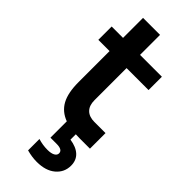

<svg xmlns="http://www.w3.org/2000/svg" viewBox="-304 -737 1038 1038"><g transform="rotate(45 215.5 -217.5)"><path d="M284 6V47Q333 54 359.5 78.5Q386 103 386 144Q386 195 347 228Q308 261 240 261Q203 261 163 250V163Q198 174 235 174Q263 174 278 165.5Q293 157 293 143Q293 116 247 116H200V-9Q146 -29 120.5 -75.5Q95 -122 95 -204V-441H9V-543H96V-696H226V-543H393V-441H225V-195Q225 -155 246.5 -133.5Q268 -112 308 -112H393V7H315Z"/></g></svg>

Font: Sora-SIA SemiBold
Style: Regular
Weight: 600
Designer: Jonathan Barnbrook, Julián Moncada
Foundry: Barnbrook Fonts
Version: Version 2.000